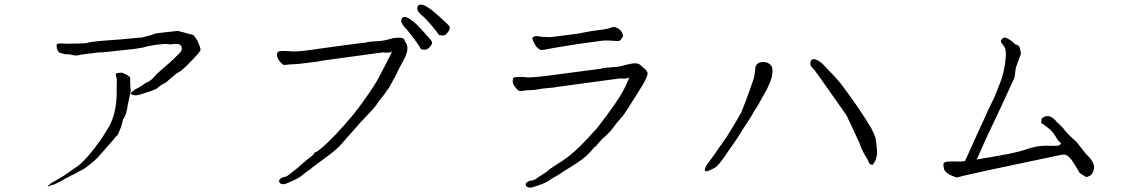

<svg xmlns="http://www.w3.org/2000/svg" viewBox="-20 -823 5040 851"><path d="M239 -30 241 -31Q269 -47 283 -58Q304 -73 326 -88Q343 -100 371 -132Q398 -163 422.5 -198Q447 -233 465 -265Q495 -322 497 -403V-404Q497 -457 498 -464Q498 -476 497 -476Q496 -480 494 -487Q492 -493 495 -496.5Q498 -500 506 -500Q515 -501 518 -501Q521 -501 528 -498Q540 -493 545 -490Q556 -482 557 -479V-461Q558 -435 558 -432Q561 -421 559 -419Q559 -419 556 -402L545 -352V-351Q545 -346 542 -334Q538 -317 535 -310Q529 -298 526 -294Q526 -295 526 -294Q526 -295 526 -294Q524 -291 523 -284Q518 -263 516 -258Q513 -253 509 -242Q504 -225 495 -219Q495 -218 476 -196L475 -195Q462 -180 459 -177Q426 -140 415 -127Q396 -107 363 -82Q357 -78 348 -72Q335 -65 329 -63L328 -62Q308 -51 307 -50Q304 -50 289 -42L288 -41Q286 -40 269 -31Q256 -23 244 -17Q220 -5 218 -5Q199 0 198 2Q198 3 196 3H194H192L193 0Q193 -1 196 -2Q200 -5 202 -7Q206 -11 207 -12Q213 -14 218 -18Q225 -21 238 -29ZM420 -591Q344 -582 335 -580Q317 -575 307 -578Q278 -585 270 -582L256 -586Q245 -588 242 -591Q235 -597 232 -610Q230 -626 232 -627Q239 -632 260 -630Q268 -629 320 -630Q361 -631 363 -632Q379 -638 443 -643Q494 -647 510 -648L609 -657H610H611L613 -658L641 -665Q654 -668 664 -673Q668 -675 713 -680L768 -686L800 -678L801 -677Q832 -669 837 -668L856 -642V-641Q865 -618 866 -616Q870 -601 869 -601Q864 -590 837 -562Q803 -526 784 -511L783 -510L759 -495L715 -457Q693 -447 674 -430Q672 -428 640 -416H639H638Q637 -415 611 -407Q593 -402 589 -401Q575 -400 569 -402Q562 -404 559 -409Q559 -410 559 -411Q563 -413 572 -422Q577 -426 593 -434L613 -446L614 -447Q627 -456 627 -456Q648 -464 660 -479Q681 -502 690 -509Q704 -520 746 -558Q782 -592 784 -599V-600L785 -601V-602Q791 -632 751 -628Q746 -628 739 -626Q737 -626 729 -627Q712 -629 708 -628Q706 -628 668 -624Q642 -620 619 -614L618 -613Q603 -610 575 -606L436 -591Z M1894 -709Q1874 -733 1860 -746Q1846 -758 1838.5 -766Q1831 -774 1830 -780Q1828 -787 1831 -794Q1832 -799 1837 -801Q1842 -804 1850 -802Q1858 -801 1869 -795Q1882 -787 1893 -779Q1907 -767 1927 -750Q1971 -710 1972.5 -705Q1974 -700 1972.5 -694Q1971 -688 1965 -680Q1959 -672 1954 -668.5Q1949 -665 1939 -666Q1928 -666 1925 -669Q1925 -671 1894 -709ZM1816 -650Q1789 -685 1785 -690Q1772 -703 1766 -712Q1760 -720 1759 -727Q1757 -733 1761 -740Q1762 -745 1768 -747Q1773 -749 1780 -747Q1788 -745 1799 -737Q1811 -729 1821 -720Q1835 -707 1852 -688Q1892 -644 1894 -639Q1896 -634 1894 -628Q1892 -622 1885 -615Q1878 -608 1873 -605Q1868 -602 1856.5 -603Q1845 -604 1844 -608Q1841 -616 1816 -650ZM1224 -546Q1217 -554 1212 -563Q1206 -574 1209 -588Q1211 -595 1219 -596Q1221 -597 1243 -597Q1257 -597 1262 -596H1263Q1288 -592 1359 -602Q1430 -612 1459 -616Q1488 -620 1526 -625Q1564 -630 1589 -633L1610 -635L1602 -636Q1623 -639 1672 -642Q1688 -644 1708 -650Q1722 -655 1741 -656Q1754 -656 1764 -654Q1771 -652 1773 -645Q1776 -639 1776 -637H1777Q1782 -629 1783 -626Q1787 -615 1785 -599Q1780 -575 1767 -553Q1748 -519 1736 -493Q1729 -479 1728 -477V-476H1727Q1725 -471 1709 -443Q1701 -428 1698 -426V-425H1697Q1685 -407 1682 -403Q1672 -390 1661 -377Q1648 -359 1647 -356.5Q1646 -354 1631 -337Q1628 -334 1614.5 -319.5Q1601 -305 1587 -290Q1584 -287 1580 -283Q1503 -195 1483 -173Q1466 -157 1444 -140Q1369 -85 1366 -82Q1358 -74 1344 -65Q1329 -55 1323 -49Q1310 -37 1286 -26Q1250 -9 1245 -8Q1235 -5 1226 -8Q1217 -12 1217 -21Q1217 -25 1223 -31Q1230 -37 1242 -39Q1252 -41 1259 -47Q1267 -53 1279 -63Q1307 -84 1311 -90Q1314 -93 1337 -112Q1349 -121 1361 -131Q1372 -141 1373 -142V-143Q1373 -149 1381 -149Q1384 -150 1402 -164Q1462 -214 1549 -319L1584 -365Q1642 -446 1660 -481Q1669 -498 1710 -578Q1712 -583 1715 -589L1718 -595L1712 -592Q1708 -590 1698 -590Q1687 -590 1686 -590H1685Q1679 -592 1671 -590L1407 -554Q1390 -551 1388 -550Q1310 -541 1306 -540Q1304 -539 1295 -539Q1264 -538 1251 -536Q1239 -534 1235 -536Q1231 -539 1224 -546ZM1224 -546ZM1251 -536ZM1279 -63ZM1259 -47ZM1741 -656ZM1708 -650Z M2653 -643Q2623 -639 2585 -634Q2547 -629 2479.5 -618Q2412 -607 2395.5 -603Q2379 -599 2370 -605Q2361 -611 2356 -618Q2351 -625 2344 -639Q2337 -653 2341 -657Q2345 -661 2352.5 -662.5Q2360 -664 2380 -660Q2411 -659 2416 -658Q2429 -659 2489 -667Q2535 -673 2542 -674Q2569 -679 2600 -685Q2629 -689 2652 -692Q2675 -695 2689 -701Q2703 -707 2718.5 -697.5Q2734 -688 2738.5 -676Q2743 -664 2741 -661Q2739 -658 2733.5 -649.5Q2728 -641 2719 -641Q2710 -641 2702 -642Q2686 -643 2685 -643Q2661 -644 2653 -643ZM2814 -423Q2793 -390 2778 -366Q2768 -350 2768 -350V-349Q2765 -346 2747 -318Q2737 -304 2734 -302L2733 -301Q2719 -283 2716 -281Q2716 -281 2686 -242Q2684 -240 2668 -224Q2659 -215 2651 -209Q2640 -198 2621 -175Q2618 -172 2613 -169L2594 -147Q2570 -120 2513 -85Q2467 -57 2464 -54Q2456 -48 2441 -40Q2426 -32 2418 -26Q2400 -13 2379 -6Q2343 7 2337 8Q2327 10 2318 6Q2310 3 2310 -7Q2310 -12 2317 -16Q2325 -22 2337 -23Q2347 -24 2354 -29Q2362 -36 2376 -44Q2405 -62 2410 -68Q2413 -71 2438 -88Q2450 -96 2463 -104Q2519 -138 2587 -212L2627 -256Q2674 -316 2704 -360Q2744 -417 2762 -463Q2764 -468 2767 -473L2770 -480L2764 -477Q2760 -475 2750 -475Q2739 -475 2738 -475Q2732 -476 2724 -475L2451 -438Q2434 -435 2432 -435Q2382 -431 2351 -425Q2348 -424 2339 -424Q2308 -423 2295 -420Q2284 -418 2279 -421Q2275 -424 2268 -431Q2261 -439 2256 -448Q2250 -459 2254 -473Q2255 -480 2264 -481Q2265 -481 2287 -482Q2302 -482 2307 -481Q2325 -477 2404 -487Q2475 -496 2504 -500Q2533 -504 2571 -509Q2609 -514 2634 -517L2654 -520L2646 -521Q2698 -526 2717 -527Q2727 -528 2752 -535Q2776 -541 2786 -542Q2799 -543 2807 -541Q2812 -540 2821 -533Q2825 -530 2833 -522Q2839 -516 2844 -512Q2849 -504 2850 -501Q2851 -497 2848 -486Q2847 -482 2842 -472Q2837 -462 2834 -456Q2831 -451 2814 -423Z M3789 -190Q3780 -209 3763 -246Q3733 -311 3732 -312Q3676 -391 3620 -471Q3601 -498 3592 -510Q3582 -521 3577 -527Q3572 -532 3572 -539Q3571 -546 3573.5 -551.5Q3576 -557 3579 -559Q3583 -561 3589 -561Q3594 -561 3603 -556Q3612 -551 3620 -545Q3628 -538 3644 -521Q3690 -474 3709 -449Q3740 -409 3780.5 -350Q3821 -291 3842 -254Q3854 -232 3861 -210L3867 -161Q3869 -138 3865 -128Q3862 -114 3857 -105.5Q3852 -97 3848 -93Q3846 -91 3839 -94Q3832 -98 3830 -106Q3826 -116 3813 -136Q3798 -163 3789 -190ZM3351 -377Q3344 -363 3333 -346Q3321 -330 3313 -313Q3312 -310 3276 -255Q3241 -199 3234 -190Q3229 -182 3210 -156Q3166 -88 3146 -78Q3126 -68 3121 -66Q3116 -64 3110 -64Q3104 -64 3104 -71Q3104 -78 3113 -93Q3111 -89 3149 -142Q3174 -179 3175 -180Q3177 -181 3177 -181Q3177 -181 3178 -183Q3184 -194 3200 -215Q3204 -221 3234 -270L3266 -326Q3267 -328 3288 -382Q3311 -445 3312 -449Q3323 -478 3325 -495Q3326 -508 3328 -521Q3328 -528 3330 -530Q3333 -537 3340 -542.5Q3347 -548 3363 -548Q3379 -548 3390 -540Q3401 -532 3403 -521Q3405 -510 3403 -494Q3401 -478 3394 -461Q3387 -444 3379 -427Q3367 -406 3351 -377Z M4331 -120Q4475 -143 4516 -157Q4576 -178 4612 -177Q4669 -176 4672 -178H4673Q4683 -185 4683 -187Q4682 -190 4671 -199Q4668 -202 4657 -221Q4644 -243 4623 -258Q4598 -277 4596 -277Q4594 -278 4596 -290V-291Q4596 -298 4601 -301Q4633 -323 4666 -280L4667 -279H4668L4669 -278L4693 -254Q4699 -244 4719 -224Q4740 -203 4750 -196L4796 -137H4797L4798 -136Q4848 -90 4818 -50Q4813 -43 4795 -38Q4769 -53 4765 -57V-58Q4764 -59 4763 -60L4761 -64Q4749 -85 4743 -94Q4737 -103 4729 -115Q4718 -129 4709 -134Q4697 -140 4685 -137Q4475 -93 4372 -71Q4274 -49 4264 -47H4263L4220 -36Q4202 -42 4191 -48Q4169 -60 4165 -71Q4162 -82 4161.5 -91Q4161 -100 4166 -103Q4171 -106 4183 -107Q4195 -108 4226 -107Q4235 -106 4257 -109Q4260 -116 4264 -124Q4277 -154 4311 -228Q4341 -293 4365 -346Q4385 -388 4387 -391L4388 -393L4412 -454Q4425 -487 4431 -520Q4446 -599 4430 -618Q4417 -634 4416 -639Q4416 -645 4421 -650Q4430 -659 4437 -656Q4456 -649 4476 -631L4478 -629L4479 -627L4481 -626L4484 -625L4488 -624Q4493 -623 4499 -614Q4504 -596 4505 -588Q4505 -580 4495 -558Q4482 -524 4481 -513Q4478 -482 4476 -478Q4468 -459 4414 -343Q4412 -340 4360 -229Q4359 -228 4347 -201Q4315 -129 4314 -127Q4311 -121 4308 -116Q4319 -118 4331 -120Z"/></svg>

Font: ToneOZ-Pinyin-Tsuipita-TC
Style: Regular
Weight: 400
Designer: ÂÆ£ÂøóÂáåJeffrey Xuan(jeffreyx@gmail.com, ToneOZ.com) ÈòøÂù§(cjkFonts)
Foundry: ToneOZ
Version: Version 0.24071